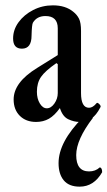

<svg xmlns="http://www.w3.org/2000/svg" viewBox="-20 -445 402 718"><path d="M115 11Q77 11 54 -12Q31 -35 31 -73Q31 -137 119 -191L196 -239V-339Q196 -385 150 -385Q118 -385 103 -360Q99 -353 98 -312Q98 -263 62 -263Q29 -263 29 -301Q29 -334 49.5 -362Q70 -390 104 -407.5Q138 -425 178 -425Q225 -425 254 -401Q268 -390 275.5 -375Q283 -360 283 -329V-97Q283 -42 313 -42Q327 -42 341 -59Q344 -63 351.5 -55.5Q359 -48 355 -43Q340 -14 321.5 -1.5Q303 11 277 11Q257 11 235.5 1Q214 -9 204 -41Q184 -13 163 -1Q142 11 115 11ZM155 -40Q171 -40 183.5 -58Q196 -76 196 -97V-205L191 -209Q149 -180 133.5 -157.5Q118 -135 118 -102Q118 -76 129 -58Q140 -40 155 -40ZM278 253Q238 253 218.5 229.5Q199 206 199 165Q199 86 289 -5H328Q265 77 265 135Q265 196 313 196Q337 196 353 181Q362 182 362 199Q331 253 278 253Z"/></svg>

Font: Junicode Two Beta Condensed Medium
Style: Regular
Weight: 500
Width: 3
Designer: Peter S. Baker
Foundry: Briery Creek Software
Version: Version 1.053; ttfautohint (v1.8.4)